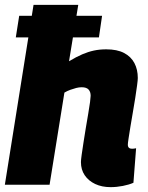

<svg xmlns="http://www.w3.org/2000/svg" viewBox="-21 -760 608 790"><path d="M44 -606 58 -695H399L386 -606ZM505 -165Q505 -156 509.5 -152Q514 -148 522 -148Q525 -148 530 -148.5Q535 -149 539 -150L528 -8Q510 0 484.5 5Q459 10 434 10Q398 10 370.5 -3Q343 -16 327.5 -39Q312 -62 312 -93Q312 -101 315 -123Q318 -145 322.5 -173.5Q327 -202 332 -233Q337 -264 342 -292Q347 -320 349.5 -340Q352 -360 352 -366Q352 -382 343.5 -391.5Q335 -401 315 -401Q304 -401 292.5 -398Q281 -395 268.5 -390.5Q256 -386 244 -379L183 0H-1L117 -740H301L263 -508Q293 -526 317.5 -536.5Q342 -547 365.5 -552Q389 -557 416 -557Q461 -557 489.5 -542Q518 -527 532 -500.5Q546 -474 546 -439Q546 -431 543 -408.5Q540 -386 535.5 -357Q531 -328 525.5 -297Q520 -266 515.5 -238Q511 -210 508 -190.5Q505 -171 505 -165Z"/></svg>

Font: Georama ExtraBold
Style: Italic
Weight: 800
Italic angle: -9°
Version: Version 1.001